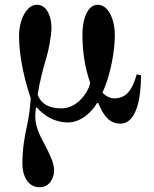

<svg xmlns="http://www.w3.org/2000/svg" viewBox="-20 -504 646 806"><path d="M60 -354C60 -251 91 -144 109 -92C106 -47 102 -18 94 21C83 69 74 122 74 185C74 230 95 282 146 282C188 282 207 244 207 211C207 179 187 140 166 100C147 64 128 27 128 -16C128 -24 129 -38 131 -52L134 -53C166 -18 209 10 265 10C322 10 368 -37 387 -71L392 -72C410 -31 432 15 485 15C558 15 572 -106 572 -188L554 -192C536 -128 511 -91 460 -91C443 -91 426 -99 410 -115C443 -185 462 -288 462 -355C462 -425 434 -484 390 -484C342 -484 326 -410 326 -362C326 -287 336 -222 358 -158C358 -132 312 -49 239 -49C195 -49 154 -62 138 -107C147 -164 162 -220 174 -259C185 -296 196 -354 196 -389C196 -428 180 -484 135 -484C90 -484 60 -418 60 -354Z"/></svg>

Font: Old Standard
Style: Bold
Weight: 700
Designer: Alexey Kryukov <alexios@thessalonica.org.ru>
Version: Version 2.0.2